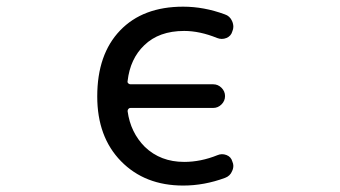

<svg xmlns="http://www.w3.org/2000/svg" viewBox="-20 -578 1040 587"><path d="M690.4 -482.4Q686.5 -467.8 672.4 -461.9Q658.2 -456.1 643.6 -461.9Q590.8 -483.4 543 -483.4Q465.8 -483.4 420.9 -439.5Q377.9 -398.4 370.1 -330.1Q369.1 -326.2 372.1 -323.2Q375 -320.3 378.9 -320.3H631.8Q646.5 -320.3 657.2 -309.6Q668 -298.8 668 -284.2Q668 -269.5 657.2 -258.8Q646.5 -248 631.8 -248H378.9Q375 -248 372.6 -245.1Q370.1 -242.2 370.1 -238.3Q378.9 -172.9 422.9 -128.9Q470.7 -83 543 -83Q593.8 -83 644.5 -103.5Q658.2 -109.4 672.4 -104Q686.5 -98.6 690.4 -84Q693.4 -77.1 693.4 -71.3Q693.4 -62.5 689.5 -54.7Q683.6 -40 668 -34.2Q604.5 -10.7 540 -10.7Q422.9 -10.7 350.1 -85Q277.3 -159.2 277.3 -283.2Q277.3 -412.1 347.2 -484.9Q417 -557.6 540 -557.6Q603.5 -557.6 667 -534.2Q682.6 -529.3 689.5 -513.7Q693.4 -504.9 693.4 -496.1Q693.4 -489.3 690.4 -482.4Z"/></svg>

Font: Rounded-X Mgen+ 1m regular
Style: Regular
Weight: 400
Designer: [Source Han Sans]
Ryoko NISHIZUKA  (kana & ideographs); Paul D. Hunt (Latin, Greek & Cyrillic); Wenlong ZHANG  (bopomofo
Version: Version 1.059.20150602